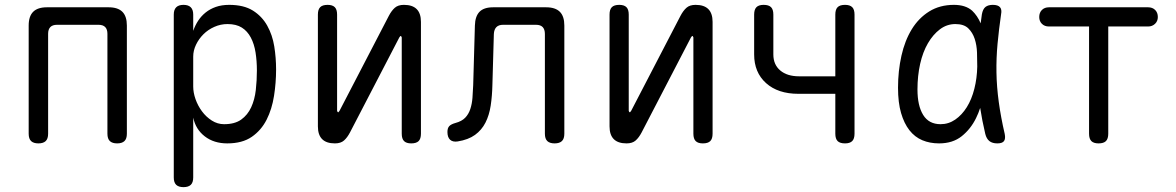

<svg xmlns="http://www.w3.org/2000/svg" viewBox="-20 -580 4840 790"><path d="M138 10Q118 10 108 0.5Q98 -9 98 -30V-475Q98 -513 116.5 -531.5Q135 -550 173 -550H427Q465 -550 483.5 -531.5Q502 -513 502 -475V-30Q502 -9 492 0.5Q482 10 462 10Q442 10 432 0.5Q422 -9 422 -30V-441Q422 -459 413 -468.5Q404 -478 385 -478H215Q196 -478 187 -468.5Q178 -459 178 -441V-30Q178 -9 168 0.5Q158 10 138 10Z M735 -560Q755 -560 765 -550Q775 -540 775 -520V-453Q783 -476 795.5 -495Q808 -514 826 -528.5Q844 -543 868 -551.5Q892 -560 923 -560Q983 -560 1020.5 -536.5Q1058 -513 1079.5 -474.5Q1101 -436 1108.5 -389Q1116 -342 1116 -294Q1116 -240 1107.5 -185.5Q1099 -131 1077 -87.5Q1055 -44 1016 -17Q977 10 915 10Q860 10 822.5 -19Q785 -48 775 -96V150Q775 171 765 180.5Q755 190 735 190Q715 190 705 180.5Q695 171 695 150V-520Q695 -540 705 -550Q715 -560 735 -560ZM916 -481Q888 -481 862 -469.5Q836 -458 817 -439Q798 -420 786.5 -396Q775 -372 775 -347V-224Q775 -199 784.5 -172Q794 -145 811 -122Q828 -99 851.5 -84Q875 -69 902 -69Q946 -69 972.5 -88Q999 -107 1013.5 -138.5Q1028 -170 1032.5 -209.5Q1037 -249 1037 -290Q1037 -329 1031.5 -364Q1026 -399 1012 -425.5Q998 -452 975 -466.5Q952 -481 916 -481Z M1288 -60V-520Q1288 -541 1297.5 -550.5Q1307 -560 1328 -560Q1348 -560 1357.5 -550.5Q1367 -541 1367 -520V-124Q1369 -118 1371 -118Q1373 -118 1373.5 -119.5Q1374 -121 1377 -124L1580 -515Q1591 -536 1604.5 -548Q1618 -560 1642 -560Q1677 -560 1694.5 -542.5Q1712 -525 1712 -490V-30Q1712 -9 1702.5 0.5Q1693 10 1672 10Q1652 10 1642.5 0.5Q1633 -9 1633 -30V-426Q1631 -432 1629 -432Q1627 -432 1626.5 -430.5Q1626 -429 1623 -426L1420 -35Q1409 -14 1395.5 -2Q1382 10 1358 10Q1323 10 1305.5 -7.5Q1288 -25 1288 -60Z M1934 -475Q1935 -513 1953 -531.5Q1971 -550 2009 -550H2227Q2265 -550 2283.5 -531.5Q2302 -513 2302 -475V-30Q2302 -9 2292 0.5Q2282 10 2262 10Q2242 10 2232 0.5Q2222 -9 2222 -30V-440Q2222 -459 2213 -468.5Q2204 -478 2185 -478H2050Q2032 -478 2022.5 -468.5Q2013 -459 2012 -440L2006 -230Q2005 -185 1999 -145.5Q1993 -106 1977.5 -75.5Q1962 -45 1934.5 -25Q1907 -5 1863 2Q1843 5 1832 -5Q1821 -15 1821 -37Q1821 -53 1828.5 -61Q1836 -69 1854 -74Q1880 -81 1894 -95.5Q1908 -110 1915 -131Q1922 -152 1924 -177.5Q1926 -203 1927 -230Z M2488 -60V-520Q2488 -541 2497.5 -550.5Q2507 -560 2528 -560Q2548 -560 2557.5 -550.5Q2567 -541 2567 -520V-124Q2569 -118 2571 -118Q2573 -118 2573.5 -119.5Q2574 -121 2577 -124L2780 -515Q2791 -536 2804.5 -548Q2818 -560 2842 -560Q2877 -560 2894.5 -542.5Q2912 -525 2912 -490V-30Q2912 -9 2902.5 0.5Q2893 10 2872 10Q2852 10 2842.5 0.5Q2833 -9 2833 -30V-426Q2831 -432 2829 -432Q2827 -432 2826.5 -430.5Q2826 -429 2823 -426L2620 -35Q2609 -14 2595.5 -2Q2582 10 2558 10Q2523 10 2505.5 -7.5Q2488 -25 2488 -60Z M3457 10Q3436 10 3426.5 0.5Q3417 -9 3417 -30V-194H3265Q3181 -194 3132 -238Q3083 -282 3083 -356V-520Q3083 -541 3092.5 -550.5Q3102 -560 3122 -560Q3143 -560 3152.5 -550.5Q3162 -541 3162 -520V-356Q3162 -314 3190.5 -290Q3219 -266 3268 -266H3417V-520Q3417 -541 3426.5 -550.5Q3436 -560 3457 -560Q3477 -560 3486.5 -550.5Q3496 -541 3496 -520V-30Q3496 -9 3486.5 0.5Q3477 10 3457 10Z M3844 10Q3806 10 3775 -3Q3744 -16 3722 -44Q3700 -72 3687.5 -115Q3675 -158 3675 -219Q3675 -288 3689 -350.5Q3703 -413 3731.5 -459.5Q3760 -506 3803.5 -533Q3847 -560 3905 -560Q3953 -560 3980 -536Q4002 -515 4015 -484Q4017 -502 4020 -521Q4024 -543 4035 -551.5Q4046 -560 4065 -560Q4086 -560 4094.5 -550.5Q4103 -541 4099 -521Q4090 -459 4084.5 -400Q4079 -341 4080 -282Q4081 -223 4089.5 -160.5Q4098 -98 4114 -29Q4118 -9 4111 0.5Q4104 10 4083.5 10Q4063 10 4051 0.5Q4039 -9 4034 -29Q4021 -84 4013 -136Q4006 -114 3996 -94Q3974 -49 3937 -19.5Q3900 10 3844 10ZM3850 -69Q3883 -69 3910.5 -88Q3938 -107 3958 -139Q3978 -171 3989 -214.5Q4000 -258 4001 -306Q4001 -333 4000 -363.5Q3999 -394 3990.5 -420Q3982 -446 3964 -463.5Q3946 -481 3911 -481Q3876 -481 3847.5 -459.5Q3819 -438 3798 -402Q3777 -366 3766 -317Q3755 -268 3755 -212Q3755 -145 3778.5 -107Q3802 -69 3850 -69Z M4461 -471H4296Q4278 -471 4267 -482Q4256 -493 4256 -510Q4256 -528 4267 -539Q4278 -550 4296 -550H4704Q4722 -550 4733 -539Q4744 -528 4744 -510Q4744 -493 4732.5 -482Q4721 -471 4704 -471H4540V-30Q4540 -9 4530.5 0.5Q4521 10 4500 10Q4480 10 4470.5 0.5Q4461 -9 4461 -30Z"/></svg>

Font: Maple Mono Light
Style: Regular
Weight: 300
Monospace: yes
Designer: subframe7536
Version: Version 7.000